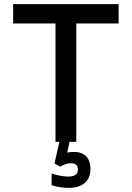

<svg xmlns="http://www.w3.org/2000/svg" viewBox="-20 -690 640 934"><path d="M557 -670H44V-576H250V0H269L245 105L273 121C291 110 308 104 324 104C347 104 359 114 359 134C359 157 344 169 312 169C292 169 260 164 231 154V211C259 220 293 224 313 224C382 224 420 191 420 132C420 78 390 49 340 49C329 49 317 50 307 52L318 0H351V-576H557Z"/></svg>

Font: LT Wave Mono Medium
Style: Regular
Weight: 500
Designer: Daniel Lyons
Version: Version 2.5 (Glyphs App)